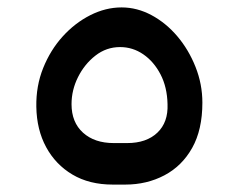

<svg xmlns="http://www.w3.org/2000/svg" viewBox="-20 -485 644 518"><path d="M284 13Q221 13 175.5 -14Q130 -41 104.5 -88Q79 -135 78 -197Q77 -253 96.5 -301.5Q116 -350 149 -386.5Q182 -423 223.5 -444Q265 -465 308 -465Q350 -465 389 -444Q428 -423 458.5 -387Q489 -351 507.5 -304.5Q526 -258 526 -208Q526 -135 498.5 -86Q471 -37 423.5 -12Q376 13 318 13ZM287 -99H323Q375 -99 404.5 -127Q434 -155 432 -204Q431 -250 413 -284.5Q395 -319 366.5 -338.5Q338 -358 304 -358Q267 -358 237.5 -335Q208 -312 190.5 -277Q173 -242 173 -204Q173 -155 204 -127Q235 -99 287 -99Z"/></svg>

Font: Rubik Medium
Style: Regular
Weight: 500
Designer: Hubert and Fischer
Foundry: Hubert and Fischer
Version: Version 2.300; ttfautohint (v1.8.4.7-5d5b);gftools[0.9.30]